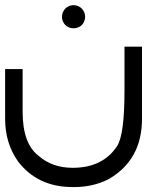

<svg xmlns="http://www.w3.org/2000/svg" viewBox="-20 -550 623 750"><path d="M466.3 -367.7H534.7V-85.9Q534.7 75.2 403.3 150.4Q342.8 180.7 270.5 180.7H263.7Q127.4 180.7 50.8 81.1Q0 9.8 0 -85.9V-280.3H68.4V-113.3Q68.4 11.7 131.3 59.1Q184.6 105.5 263.7 105.5Q381.8 105.5 437.5 20.5Q466.3 -23.4 466.3 -196.8ZM267.1 -529.8Q278.8 -529.8 289.6 -523.9Q300.3 -518.1 306.4 -507.1Q312.5 -496.1 312.5 -484.4Q312.5 -472.7 306.6 -461.9Q300.8 -451.2 290 -445.3Q279.3 -439.5 267.1 -439.5Q255.4 -439.5 244.6 -445.3Q233.9 -451.2 228 -461.9Q222.2 -472.7 222.2 -484.4Q222.2 -496.1 228.3 -507.1Q234.4 -518.1 245.1 -523.9Q255.9 -529.8 267.1 -529.8Z"/></svg>

Font: Gasq
Style: Regular
Weight: 400
Designer: Husham Jawad
Version: Version 1.00;December 29, 2020;FontCreator 13.0.0.2683 32-bi